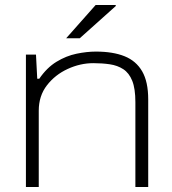

<svg xmlns="http://www.w3.org/2000/svg" viewBox="-20 -743 684 763"><path d="M83 0V-526H123L128 -430H136Q166 -474 204.5 -497.5Q243 -521 284 -529.5Q325 -538 361 -538Q429 -538 475 -519.5Q521 -501 545 -459.5Q569 -418 569 -348V0H518V-337Q518 -391 505.5 -422Q493 -453 470 -468Q447 -483 416.5 -487.5Q386 -492 351 -492Q299 -492 249 -469Q199 -446 166.5 -404Q134 -362 134 -303V0ZM243 -591 360 -723H440V-719L297 -591Z"/></svg>

Font: Archivo Expanded Thin
Style: Regular
Weight: 250
Width: 7
Designer: Hector Gatti
Foundry: Omnibus-Type
Version: Version 2.001